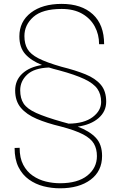

<svg xmlns="http://www.w3.org/2000/svg" viewBox="-20 -741 637 1002"><path d="M512.7 72.8Q512.7 152.3 452.6 197Q392.6 241.7 293 241.7Q249 241.7 207 231Q165 220.2 130.9 195.8Q96.7 171.4 76.4 130.9Q56.2 90.3 56.2 31.2L82.5 30.3Q82.5 83.5 101.3 119.1Q120.1 154.8 151.1 176Q182.1 197.3 219.2 206.3Q256.3 215.3 293 215.3Q385.7 215.3 435.8 175.3Q485.8 135.3 485.8 73.7Q485.8 36.1 470.2 9Q454.6 -18.1 413.8 -39.6Q373 -61 296.4 -81.1Q225.1 -98.1 171.6 -120.8Q118.2 -143.6 88.6 -178.7Q59.1 -213.9 59.1 -269Q59.1 -322.3 96.4 -356.9Q133.8 -391.6 199.2 -401.9Q142.6 -424.3 111.8 -458.7Q81.1 -493.2 81.1 -551.3Q81.1 -628.4 141.1 -674.6Q201.2 -720.7 301.8 -720.7Q405.3 -720.7 464.4 -666.5Q523.4 -612.3 523.4 -510.3H497.1Q497.1 -561 474.6 -602.8Q452.1 -644.5 408.7 -669.4Q365.2 -694.3 301.8 -694.3Q201.2 -694.3 154.3 -652.8Q107.4 -611.3 107.4 -552.7Q107.4 -512.7 123.3 -485.4Q139.2 -458 180.9 -436.5Q222.7 -415 300.8 -392.6Q373.5 -374.5 425.8 -353.3Q478 -332 506.1 -298.8Q534.2 -265.6 534.2 -210.4Q534.2 -159.2 494.1 -124.5Q454.1 -89.8 385.7 -80.1Q446.8 -57.1 479.7 -22.5Q512.7 12.2 512.7 72.8ZM304.7 -105Q322.8 -100.1 338.4 -95.7Q419.4 -96.7 463.6 -129.9Q507.8 -163.1 507.8 -209Q507.8 -249.5 488 -277.6Q468.3 -305.7 420.4 -328.4Q372.6 -351.1 288.1 -374Q258.3 -381.3 235.4 -388.7Q158.2 -385.7 121.8 -351.6Q85.4 -317.4 85.4 -270Q85.4 -227.5 103.5 -200.2Q121.6 -172.9 169.2 -151.4Q216.8 -129.9 304.7 -105Z"/></svg>

Font: Vazirmatn UI FD Thin
Style: Regular
Weight: 100
Designer: Saber Rastikerdar
Foundry: Saber Rastikerdar
Version: Version 33.003